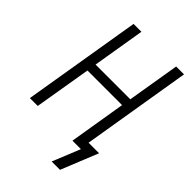

<svg xmlns="http://www.w3.org/2000/svg" viewBox="-261 -843 1122 1122"><g transform="rotate(45 300.0 -281.5)"><path d="M456 172H387L457 0H387L445 -352H159L100 0H35L157 -735H222L168 -410H455L509 -735H574L462 -58H549Z"/></g></svg>

Font: Iosevka Curly LtExObl
Style: Regular
Weight: 300
Width: 7
Italic angle: -9°
Monospace: yes
Designer: Belleve Invis
Foundry: Belleve Invis
Version: Version 11.1.0; ttfautohint (v1.8.3)